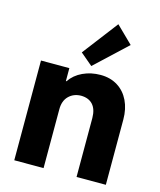

<svg xmlns="http://www.w3.org/2000/svg" viewBox="-119 -891 815 977"><g transform="rotate(15 288.5 -403.0)"><path d="M49.8 -525.4H199.2V-457H202.1Q227.1 -493.7 269.5 -513.4Q312 -533.2 362.3 -533.2Q414.1 -533.2 452.4 -509.3Q490.7 -485.4 511.5 -442.4Q532.2 -399.4 532.2 -343.8V0H377.9V-310.5Q377.4 -356.9 355.5 -380.9Q333.5 -404.8 293.9 -405.3Q254.4 -404.8 229 -379.4Q203.6 -354 204.1 -308.6V0H49.8ZM239.7 -619.1 382.3 -805.7 470.2 -719.7 304.2 -564.5Z"/></g></svg>

Font: Reddit Sans Chocolate ExtraBold
Style: Regular
Weight: 800
Designer: Stephen Hutchings
Foundry: Reddit
Version: Version 1.011